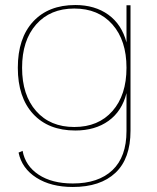

<svg xmlns="http://www.w3.org/2000/svg" viewBox="-20 -530 625 765"><path d="M270 215Q183 215 125 178Q67 141 54 78L70 71Q81 131 134 166Q187 201 270 201Q372 201 428 148Q484 95 484 -8V-159Q466 -87 412.5 -48.5Q359 -10 280 -10Q173 -10 112 -76Q51 -142 51 -260Q51 -378 112 -444Q173 -510 280 -510Q358 -510 411.5 -471.5Q465 -433 484 -361V-509H500V-9Q500 102 440 158.5Q380 215 270 215ZM124 -87.5Q180 -24 276 -24Q372 -24 428 -87.5Q484 -151 484 -260Q484 -369 428 -432.5Q372 -496 276 -496Q180 -496 124 -432.5Q68 -369 68 -260Q68 -151 124 -87.5Z"/></svg>

Font: Elaine Sans Thin
Style: Regular
Weight: 250
Designer: Wei Huang
Foundry: Wei Huang
Version: Version 2.001;December 24, 2019;FontCreator 12.0.0.2547 64-b